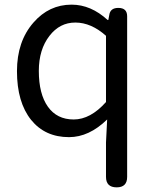

<svg xmlns="http://www.w3.org/2000/svg" viewBox="-20 -577 660 826"><path d="M482 229Q436 229 436 184V36L441 -63Q363 13 277 13Q174 13 114 -61Q53 -137 53 -271Q53 -399 124 -480Q191 -557 288 -557Q371 -557 443 -491H446L450 -512Q454 -543 489 -543Q527 -543 527 -507V-157V184Q527 229 482 229ZM297 -63Q369 -63 436 -138V-280V-423Q372 -480 304 -480Q237 -480 193 -423Q147 -364 147 -272Q147 -173 186 -118Q225 -63 297 -63Z"/></svg>

Font: GenSenRounded TW R
Style: Regular
Weight: 400
Version: Version 1.501;PS 1;hotconv 16.6.51;makeotf.lib2.5.65220